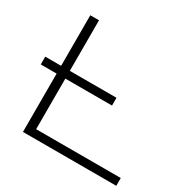

<svg xmlns="http://www.w3.org/2000/svg" viewBox="-166 -909 1061 1069"><g transform="rotate(30 364.5 -375.0)"><path d="M14 -425H116V-750H172V-425H472V-375H172V-50H716V0H116V-375H14Z"/></g></svg>

Font: Bounded
Style: Regular
Weight: 200
Designer: Vlad Churkin
Version: Version 1.0